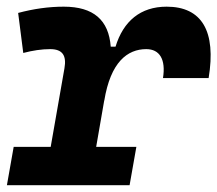

<svg xmlns="http://www.w3.org/2000/svg" viewBox="-35 -547 642 567"><path d="M-14.6 0H347.7L367.7 -113.3H249L272.9 -251V-249.5C291.5 -363.8 341.3 -401.9 397 -401.9C436.5 -401.9 455.1 -371.6 446.3 -316.4H581.1C604 -455.1 561 -527.3 457 -527.3C379.9 -527.3 329.1 -484.4 306.2 -409.2H292C286.1 -487.8 241.2 -527.3 153.3 -527.3C108.9 -527.3 64.5 -521 18.6 -508.8L33.7 -390.6C61.5 -397.9 87.9 -401.9 113.3 -401.9C149.4 -401.9 162.1 -383.3 155.3 -345.2L114.7 -113.3H5.4Z"/></svg>

Font: Cascadia Code
Style: Bold Italic
Weight: 700
Italic angle: -10°
Monospace: yes
Designer: Aaron Bell
Foundry: Saja Typeworks
Version: Version 2404.023